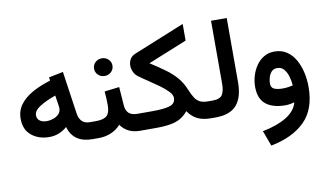

<svg xmlns="http://www.w3.org/2000/svg" viewBox="-90 -894 2314 1360"><g transform="rotate(-10 1067.0 -214.0)"><path d="M521.5 0Q383.3 0 350.6 -117.2Q293 -67.9 223.1 -67.9Q146.5 -67.9 95 -109.6Q43.5 -151.4 43.5 -230Q43.5 -288.6 76.4 -332.3Q109.4 -376 166.5 -407.5Q223.6 -439 295.9 -460.9L292.5 -484.4L396 -505.4L440.9 -196.8Q445.8 -162.6 465.8 -142.1Q485.8 -121.6 523.4 -121.6H538.6V0ZM326.7 -255.9Q326.7 -262.7 325.7 -270.8Q324.7 -278.8 323.2 -287.6L313.5 -350.1Q245.6 -326.2 200.2 -297.9Q154.8 -269.5 154.8 -234.9Q154.8 -210.4 173.3 -196.3Q191.9 -182.1 222.7 -182.1Q247.6 -182.1 271.5 -190.4Q295.4 -198.7 311 -215.3Q326.7 -231.9 326.7 -255.9Z M663.1 -317.9 770 -330.6 779.3 -200.7Q781.7 -160.2 802.5 -140.9Q823.2 -121.6 865.2 -121.6H875.5V0H864.3Q813.5 0 779.3 -18.3Q745.1 -36.6 723.6 -67.4Q695.3 -34.7 653.8 -17.3Q612.3 0 565.9 0H519V-121.6H565.9Q622.6 -121.6 645.3 -143.3Q668 -165 668 -217.3Q668 -244.1 666.7 -269Q665.5 -293.9 663.1 -317.9ZM617.2 -489.3Q617.2 -516.1 636.5 -534.4Q655.8 -552.7 683.6 -552.7Q710.9 -552.7 730.2 -534.4Q749.5 -516.1 749.5 -489.3Q749.5 -462.4 730.2 -444.1Q710.9 -425.8 683.6 -425.8Q655.8 -425.8 636.5 -444.1Q617.2 -462.4 617.2 -489.3Z M1010.3 -459.5Q1071.8 -420.4 1117.4 -387Q1163.1 -353.5 1195.1 -315.9Q1227.1 -278.3 1247.6 -227.5Q1263.2 -189.5 1278.3 -166.3Q1293.5 -143.1 1315.4 -132.3Q1337.4 -121.6 1372.6 -121.6H1386.2V0H1372.6Q1315.4 0 1276.4 -18.8Q1237.3 -37.6 1208.5 -80.1Q1185.1 -51.8 1156 -33.9Q1127 -16.1 1083.7 -8.1Q1040.5 0 975.1 0H856V-121.6H974.6Q1059.1 -121.6 1098.9 -134.8Q1138.7 -147.9 1138.7 -188Q1138.7 -210 1115.2 -234.9Q1091.8 -259.8 1055.7 -285.9Q1019.5 -312 981 -337.4Q942.4 -362.8 911.6 -385.7Q893.1 -399.9 883.3 -421.9Q873.5 -443.8 873.5 -466.3Q873.5 -491.7 885.7 -512.5Q897.9 -533.2 923.3 -543.5L1290.5 -692.9V-573.2Z M1366.7 -121.6H1405.3Q1459 -121.6 1475.6 -148.9Q1492.2 -176.3 1492.2 -225.6V-680.2H1605V-218.3Q1605 -110.4 1557.6 -55.2Q1510.3 0 1404.8 0H1366.7Z M2091.3 -99.1Q2091.3 61 2003.9 147.7Q1916.5 234.4 1759.3 264.6L1718.3 153.8Q1822.8 133.8 1889.9 93Q1957 52.2 1972.7 -8.3Q1957.5 -4.4 1940.4 -1.7Q1923.3 1 1909.2 1Q1818.4 1 1768.3 -38.8Q1718.3 -78.6 1718.3 -165.5Q1718.3 -203.6 1729.7 -242.7Q1741.2 -281.7 1763.7 -314.7Q1786.1 -347.7 1819.3 -367.7Q1852.5 -387.7 1896 -387.7Q1946.3 -387.7 1983.2 -363.3Q2020 -338.9 2043.9 -297.4Q2067.9 -255.9 2079.6 -204.6Q2091.3 -153.3 2091.3 -99.1ZM1908.7 -119.6Q1929.7 -119.6 1948.7 -122.3Q1967.8 -125 1982.9 -129.4Q1980 -165.5 1970 -197.3Q1960 -229 1941.9 -249Q1923.8 -269 1895 -269Q1868.2 -269 1853 -251.7Q1837.9 -234.4 1831.8 -211.2Q1825.7 -188 1825.7 -169.9Q1825.7 -140.1 1848.1 -129.9Q1870.6 -119.6 1908.7 -119.6Z"/></g></svg>

Font: Vazirmatn RD UI SemiBold
Style: Regular
Weight: 600
Designer: Saber Rastikerdar
Foundry: Saber Rastikerdar
Version: Version 33.003